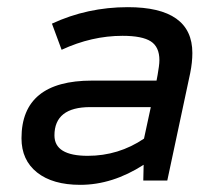

<svg xmlns="http://www.w3.org/2000/svg" viewBox="-20 -504 620 536"><path d="M204 12Q127 12 83.5 -22.5Q40 -57 40 -118Q40 -279 237 -279H417L420 -295Q422 -307 423.5 -317.5Q425 -328 425 -336Q425 -373 401 -388.5Q377 -404 322 -404Q236 -404 152 -365L125 -438Q224 -484 337 -484Q517 -484 517 -356Q517 -343 515.5 -329Q514 -315 511 -300L447 0H380L381 -44Q294 12 204 12ZM225 -69Q311 -69 382 -117L401 -205H232Q132 -205 132 -126Q132 -69 225 -69Z"/></svg>

Font: Sometype Mono Medium
Style: Italic
Weight: 500
Italic angle: -12°
Monospace: yes
Designer: Ryoichi Tsunekawa
Foundry: Dharma Type
Version: Version 1.000; ttfautohint (v1.8.3)